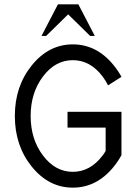

<svg xmlns="http://www.w3.org/2000/svg" viewBox="-20 -860 632 890"><path d="M317.4 9.8Q206.1 9.8 127.4 -87.4Q48.8 -184.6 48.8 -322.3Q48.8 -460 127.4 -557.1Q206.1 -654.3 317.4 -654.3Q428.7 -654.3 507.3 -557.1Q527.8 -531.7 543 -503.9L481 -464.4Q470.2 -485.8 455.6 -505.4Q398.4 -581.1 317.4 -581.1Q236.3 -581.1 179.2 -505.4Q122.1 -429.7 122.1 -322.3Q122.1 -214.8 179.2 -139.2Q236.3 -63.5 317.4 -63.5Q398.4 -63.5 455.6 -139.2Q463.4 -149.4 469.7 -160.2V-268.6H293V-341.8H543V-140.6Q527.8 -112.8 507.3 -87.4Q428.7 9.8 317.4 9.8ZM419.4 -693.4H397.9L295.9 -793.5L193.8 -693.4H172.4L248.5 -839.8H343.3Z"/></svg>

Font: Catrinity
Style: Regular
Weight: 400
Designer: Alexander Lange
Foundry: High-Logic / Made with FontCreator
Version: Version 2.090;May 20, 2024;FontCreator 15.0.0.2974 64-bit